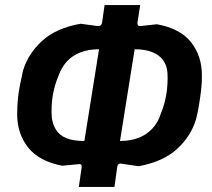

<svg xmlns="http://www.w3.org/2000/svg" viewBox="-20 -730 839 760"><path d="M292 10 303 -66Q306 -83 290 -80L226 -74Q134 -92 91.5 -146Q49 -200 48 -274Q48 -304 50.5 -334Q53 -364 59 -393Q65 -422 71 -450Q91 -517 146.5 -568Q202 -619 299 -636L366 -627Q374 -626 378.5 -630Q383 -634 384 -640L394 -710H535L524 -640Q523 -625 537 -627L601 -634Q694 -617 736.5 -562.5Q779 -508 779 -434Q780 -408 776.5 -377.5Q773 -347 768 -316Q763 -285 756 -258Q736 -191 681 -140.5Q626 -90 529 -72L461 -82Q454 -84 449.5 -80.5Q445 -77 444 -69L433 10ZM314 -172 372 -535Q330 -535 298 -522.5Q266 -510 244.5 -486.5Q223 -463 210 -426Q195 -390 188.5 -349.5Q182 -309 185 -265Q189 -236 202.5 -215Q216 -194 243 -183Q270 -172 314 -172ZM455 -172Q497 -172 529 -184.5Q561 -197 583.5 -221.5Q606 -246 617 -281Q632 -317 638.5 -357.5Q645 -398 643 -440Q641 -471 625.5 -492Q610 -513 582 -524Q554 -535 513 -535Z"/></svg>

Font: Finlandica SemiBold
Style: Italic
Weight: 600
Italic angle: -8°
Designer: Niklas Ekholm, Juho Hiilivirta, Jaakko Suomalainen
Foundry: Helsinki Type Studio
Version: Version 1.063